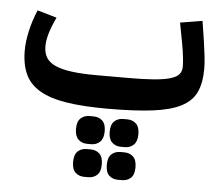

<svg xmlns="http://www.w3.org/2000/svg" viewBox="-52 -468 974 846"><g transform="rotate(5 435.0 -45.0)"><path d="M427 12Q319 12 245.5 0.5Q172 -11 126.5 -37.5Q81 -64 61 -107Q41 -150 41 -212Q41 -252 51.5 -298.5Q62 -345 82 -393L168 -368Q150 -331 140 -298Q130 -265 130 -239Q130 -209 142.5 -188.5Q155 -168 183 -155.5Q211 -143 255.5 -137Q300 -131 364 -131H504Q571 -131 616.5 -134.5Q662 -138 690 -146Q718 -154 729.5 -167.5Q741 -181 741 -201Q741 -216 738.5 -240.5Q736 -265 729 -304L712 -394L810 -410L824 -320Q829 -287 832.5 -255.5Q836 -224 836 -201Q836 -138 817 -97Q798 -56 751.5 -32Q705 -8 626 2Q547 12 427 12ZM500 320Q476 320 460.5 305.5Q445 291 445 259Q445 226 460.5 211.5Q476 197 500 197H517Q541 197 556.5 211.5Q572 226 572 259Q572 291 556.5 305.5Q541 320 517 320ZM500 174Q476 174 460.5 159Q445 144 445 112Q445 80 460.5 65.5Q476 51 500 51H517Q541 51 556.5 65.5Q572 80 572 112Q572 144 556.5 159Q541 174 517 174ZM351 320Q327 320 311.5 305.5Q296 291 296 259Q296 226 311.5 211.5Q327 197 351 197H368Q392 197 407.5 211.5Q423 226 423 259Q423 291 407.5 305.5Q392 320 368 320ZM351 174Q327 174 311.5 159Q296 144 296 112Q296 80 311.5 65.5Q327 51 351 51H368Q392 51 407.5 65.5Q423 80 423 112Q423 144 407.5 159Q392 174 368 174Z"/></g></svg>

Font: IBM Plex Sans Arabic SmBld
Style: Regular
Weight: 600
Designer: Mike Abbink, Paul van der Laan, Pieter van Rosmalen, Wael Morcos, Khajak Apelian
Foundry: Bold Monday
Version: Version 1.005